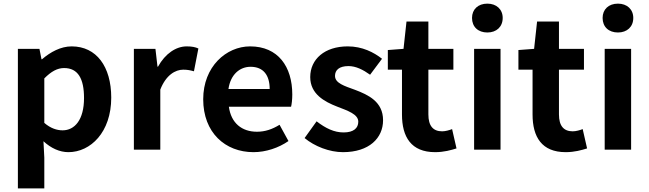

<svg xmlns="http://www.w3.org/2000/svg" viewBox="-20 -831 3602 1066"><path d="M79.3 214.9H226V44.4L221.3 -46.8C263.3 -7.9 311.3 13.8 359.7 13.8C482.6 13.8 597.6 -96.7 597.6 -288.9C597.6 -461.3 515.4 -573.5 377.8 -573.5C317.3 -573.5 259.7 -542.1 213.2 -501.9H210.4L199 -559.8H79.3ZM327.6 -107.4C297.3 -107.4 261.5 -117.8 226 -148.7V-395.7C264.2 -434.2 298.2 -453.2 335.8 -453.2C413.3 -453.2 446.5 -394.1 446.5 -286.6C446.5 -165.3 394.4 -107.4 327.6 -107.4Z M723.3 0H870V-333.6C901.7 -415 954.2 -444.2 997.3 -444.2C1021.4 -444.2 1036.7 -440.6 1056.8 -435.2L1081.4 -561.8C1064.9 -569.2 1046.8 -573.5 1016.3 -573.5C958 -573.5 897.7 -534.1 857.2 -460.8H854.4L843 -559.8H723.3Z M1387.4 13.8C1456 13.8 1526.8 -9.9 1581.6 -47.9L1532.1 -138.2C1491.3 -113.1 1451.7 -99.6 1406.6 -99.6C1323.1 -99.6 1263.2 -147 1250.7 -238.4H1596.1C1599.7 -252.4 1602.8 -279 1602.8 -306.4C1602.8 -461.6 1523.5 -573.5 1368.7 -573.5C1236.1 -573.5 1108.2 -461.3 1108.2 -279.9C1108.2 -94.7 1230.2 13.8 1387.4 13.8ZM1248.4 -336.9C1260.1 -418.4 1312.2 -460.2 1371.1 -460.2C1443.5 -460.2 1477.3 -412 1477.3 -336.9Z M1884.1 13.8C2029.5 13.8 2106.8 -64.4 2106.8 -163.4C2106.8 -266.4 2025.2 -304.1 1951.3 -332.2C1891.5 -353.9 1840 -369.3 1840 -409.7C1840 -442.2 1863.7 -464.1 1914.8 -464.1C1955.7 -464.1 1995.1 -444.4 2034.8 -416.1L2101 -504.7C2055.4 -540.6 1991.6 -573.5 1910.5 -573.5C1782.8 -573.5 1702.4 -502.5 1702.4 -403C1702.4 -308.9 1781.4 -266.4 1852 -239C1910.9 -216.2 1969.2 -196.9 1969.2 -155.2C1969.2 -120.1 1943.7 -95.7 1887.7 -95.7C1835.4 -95.7 1788 -118.6 1737.8 -157.4L1671.1 -64.5C1726.7 -18.4 1809 13.8 1884.1 13.8Z M2395.9 13.8C2445.1 13.8 2484.3 2.4 2514.6 -7L2490.1 -114.2C2475 -108.3 2453.2 -101.9 2434.8 -101.9C2385.1 -101.9 2358.4 -131.7 2358.4 -195.8V-444.1H2497.2V-559.8H2358.4V-711.4H2236.9L2220.4 -559.8L2133.3 -553.2V-444.1H2211.8V-195.4C2211.8 -70.6 2262.8 13.8 2395.9 13.8Z M2612.3 0H2759V-559.8H2612.3ZM2685.9 -650.6C2736.3 -650.6 2771 -682 2771 -731.4C2771 -779.2 2736.3 -810.8 2685.9 -810.8C2634.4 -810.8 2600.7 -779.2 2600.7 -731.4C2600.7 -682 2634.4 -650.6 2685.9 -650.6Z M3120.9 13.8C3170.1 13.8 3209.3 2.4 3239.6 -7L3215.1 -114.2C3200 -108.3 3178.2 -101.9 3159.8 -101.9C3110.1 -101.9 3083.4 -131.7 3083.4 -195.8V-444.1H3222.2V-559.8H3083.4V-711.4H2961.9L2945.4 -559.8L2858.3 -553.2V-444.1H2936.8V-195.4C2936.8 -70.6 2987.8 13.8 3120.9 13.8Z M3337.3 0H3484V-559.8H3337.3ZM3410.9 -650.6C3461.3 -650.6 3496 -682 3496 -731.4C3496 -779.2 3461.3 -810.8 3410.9 -810.8C3359.4 -810.8 3325.7 -779.2 3325.7 -731.4C3325.7 -682 3359.4 -650.6 3410.9 -650.6Z"/></svg>

Font: Source Han Sans JP VF
Style: Regular
Weight: 250
Designer: Ryoko NISHIZUKA 西塚涼子 (kana, bopomofo & ideographs); Paul D. Hunt (Latin, Greek & Cyrillic); Sandoll Communications 산돌커뮤니
Foundry: Adobe
Version: Version 2.004;hotconv 1.0.118;makeotfexe 2.5.65603